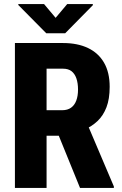

<svg xmlns="http://www.w3.org/2000/svg" viewBox="-20 -922 600 942"><path d="M53.2 -710.9H289.1Q360.4 -710.9 411.6 -686.5Q462.9 -662.1 490.5 -614.3Q518.1 -566.4 518.1 -496.1Q518.1 -436.5 502.4 -395.8Q486.8 -355 458.5 -328.1Q430.2 -301.3 391.1 -284.7L342.3 -255.9H154.3L153.8 -381.3H285.2Q311.5 -381.3 328.6 -393.6Q345.7 -405.8 354.2 -428.5Q362.8 -451.2 362.8 -482.4Q362.8 -514.6 354.7 -537.6Q346.7 -560.5 330.8 -572.8Q314.9 -585 289.1 -585H208.5V0H53.2ZM372.6 0 244.1 -315.9 407.2 -316.4 538.6 -7.3V0ZM196.3 -901.9 252.9 -834.5 309.6 -901.9H435.5V-896.5L299.8 -758.8H207L69.8 -897.5V-901.9Z"/></svg>

Font: Roboto Condensed ExtraBold
Style: Regular
Weight: 800
Designer: Christian Robertson
Foundry: Google
Version: Version 3.008; 2023